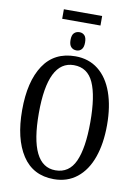

<svg xmlns="http://www.w3.org/2000/svg" viewBox="-105 -1053 807 1131"><g transform="rotate(10 298.5 -488.0)"><path d="M44 -359Q44 -530 108.5 -627.5Q173 -725 299 -725Q379 -725 436 -680Q493 -635 522.5 -552Q552 -469 552 -358Q552 -247 522.5 -164Q493 -81 435.5 -35.5Q378 10 298 10Q173 10 108.5 -89Q44 -188 44 -359ZM452 -358Q452 -514 416.5 -593Q381 -672 299 -672Q144 -672 144 -358Q144 -43 298 -43Q380 -43 416 -123Q452 -203 452 -358ZM183 -986H412V-929H183ZM253 -815Q253 -844 265.5 -856.5Q278 -869 298 -869Q316 -869 328 -856.5Q340 -844 340 -815Q340 -786 328 -773Q316 -760 298 -760Q278 -760 265.5 -773Q253 -786 253 -815Z"/></g></svg>

Font: Noto Serif Cond
Style: Regular
Weight: 400
Width: 3
Designer: Monotype Design Team
Foundry: Monotype Imaging Inc.
Version: Version 1.001